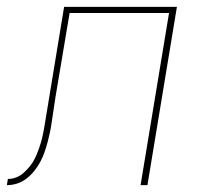

<svg xmlns="http://www.w3.org/2000/svg" viewBox="-58 -540 578 560"><path d="M-38 0 -35 -18Q-23 -18 -11 -22.5Q1 -27 11 -36Q21 -45 29.5 -55.5Q38 -66 43.5 -77.5Q49 -89 53.5 -101Q58 -113 61.5 -125Q65 -137 67.5 -149.5Q70 -162 72 -174L129 -520H458L372 0H352L435 -502H145L104 -258Q101 -240 98.5 -221.5Q96 -203 93 -185Q91 -170 88 -155.5Q85 -141 81 -126Q77 -111 72 -96.5Q67 -82 59.5 -68Q52 -54 42 -41.5Q32 -29 19 -19Q6 -9 -8.5 -4.5Q-23 0 -38 0Z"/></svg>

Font: Iosevka Curly Thin
Style: Italic
Weight: 100
Italic angle: -9°
Monospace: yes
Designer: Belleve Invis
Foundry: Belleve Invis
Version: Version 22.1.2; ttfautohint (v1.8.4)